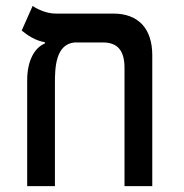

<svg xmlns="http://www.w3.org/2000/svg" viewBox="-20 -632 626 652"><path d="M497.1 -444.3C497.1 -535.2 449.7 -585.9 364.7 -585.9H168.5C137.2 -585.9 105.5 -601.6 90.8 -611.8L53.7 -528.3C71.8 -513.2 101.1 -493.2 132.3 -488.8V-484.4C98.1 -470.2 72.3 -427.2 72.3 -359.4V0H166.5V-350.1C166.5 -400.9 168.5 -481 232.4 -487.8H330.1C378.9 -487.8 402.8 -460.4 402.8 -401.9V0H497.1Z"/></svg>

Font: CaskaydiaCove Nerd Font
Style: Regular
Weight: 400
Designer: Aaron Bell
Foundry: Saja Typeworks
Version: Version 2111.1;Nerd Fonts 2.3.3